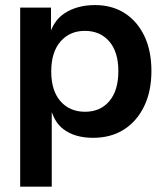

<svg xmlns="http://www.w3.org/2000/svg" viewBox="-20 -527 643 742"><path d="M538.1 -387.4C520 -425.5 494.7 -455 462.1 -476C429.5 -496.9 391.3 -507.4 347.4 -507.4C301 -507.4 261.6 -496.8 229.3 -475.5C204 -458.8 188 -436 177.1 -409.7V-497.7H58V194.4H180V-93.4C189.5 -67.3 203.1 -44.3 225 -27.8C254.3 -5.5 292.6 5.6 339.7 5.6C385.5 5.6 425.2 -5 458.7 -26.3C492.3 -47.6 518.4 -77.6 537.1 -116.4C555.8 -155.1 565.2 -200.6 565.2 -252.8C565.2 -304.5 556.2 -349.3 538.1 -387.4ZM402.6 -136.2C379.4 -108.8 348.1 -95.1 308.7 -95.1C269.3 -95.1 237.7 -108.6 213.8 -135.7C190 -162.8 178 -201.2 178 -250.9C178 -300.6 190 -339.2 213.8 -366.6C237.7 -394 269 -407.7 307.7 -407.7C347.1 -407.7 378.6 -394.2 402.1 -367.1C425.7 -340 437.4 -301.6 437.4 -251.9C437.4 -202.2 425.8 -163.6 402.6 -136.2Z"/></svg>

Font: Diatome Semibold
Style: Regular
Weight: 600
Designer: 15.100.17
Foundry: 15.100.17
Version: Version 1.005;Fontself Maker 3.5.8